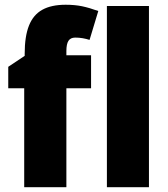

<svg xmlns="http://www.w3.org/2000/svg" viewBox="-20 -785 703 805"><path d="M361.8 -415H258.3V0H81.5V-415H14.6V-504.9L83.5 -550.8V-560.1Q83.5 -632.8 101.6 -678Q119.6 -723.1 157.5 -744.1Q195.3 -765.1 255.4 -765.1Q293.5 -765.1 324 -758.8Q354.5 -752.4 392.1 -738.8L355.5 -617.7Q341.8 -622.1 326.7 -624.8Q311.5 -627.4 295.4 -627.4Q275.9 -627.4 267.1 -614Q258.3 -600.6 258.3 -570.8V-553.2H361.8ZM604.5 0H428.2V-759.8H604.5Z"/></svg>

Font: Open Sans SemiCondensed ExtraBold
Style: Regular
Weight: 800
Width: 4
Designer: Monotype Design Team
Foundry: Monotype Imaging Inc.
Version: Version 3.000